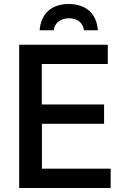

<svg xmlns="http://www.w3.org/2000/svg" viewBox="-20 -933 636 953"><path d="M246.6 -782.7C252 -823.2 284.7 -842.3 322.3 -842.3C359.4 -842.3 391.6 -823.7 397 -782.7H465.8C459.5 -868.7 403.8 -913.1 321.3 -913.1C238.8 -913.1 183.1 -868.2 176.8 -782.7ZM529.3 0V-95.7H188V-318.4H496.6V-414.6H187.5V-615.2H515.1V-710.9H75.2V0Z"/></svg>

Font: Ride SemiBold
Style: Regular
Weight: 600
Version: Version 3.000